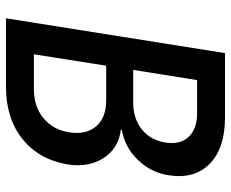

<svg xmlns="http://www.w3.org/2000/svg" viewBox="-85 -685 770 640"><g transform="rotate(90 300.0 -365.0)"><path d="M41 0 157 -730H372Q474 -730 526 -679Q578 -628 564 -541Q555 -483 513 -439.5Q471 -396 413 -386L412 -383Q475 -375 507 -325Q539 -275 528 -205Q512 -110 443.5 -55Q375 0 270 0ZM213 -424H322Q375 -424 411 -452.5Q447 -481 455 -531Q463 -580 436.5 -608.5Q410 -637 357 -637H247ZM161 -93H276Q335 -93 373.5 -124.5Q412 -156 421 -210Q430 -266 401.5 -300Q373 -334 314 -334H199Z"/></g></svg>

Font: JetBrains Mono NL SemiBold
Style: Italic
Weight: 600
Italic angle: -9°
Monospace: yes
Designer: Philipp Nurullin, Konstantin Bulenkov
Foundry: JetBrains
Version: Version 2.305; ttfautohint (v1.8.4.7-5d5b)